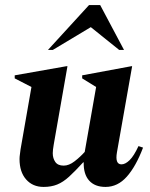

<svg xmlns="http://www.w3.org/2000/svg" viewBox="-20 -727 592 757"><path d="M152 10Q109 10 83 -19.5Q57 -49 57 -100Q57 -109 58.5 -118.5Q60 -128 61 -138L104 -384L38 -418V-430L242 -466H246L192 -158Q188 -135 188 -123Q188 -103 198 -88.5Q208 -74 231 -74Q252 -74 274 -91Q296 -108 314 -128L359 -384L304 -418V-430L498 -466H501L441 -126Q433 -79 459 -79Q474 -79 491 -95.5Q508 -112 526 -151L544 -145Q516 -71 480 -30.5Q444 10 396 10Q354 10 331.5 -15Q309 -40 310 -87H308Q276 -52 252.5 -30.5Q229 -9 205.5 0.5Q182 10 152 10ZM169 -530 331 -707H375L469 -530H450L338 -620L188 -530Z"/></svg>

Font: Spectral
Style: Bold Italic
Weight: 700
Italic angle: -10°
Designer: Jean-Baptiste Levee
Foundry: Production Type
Version: Version 2.001